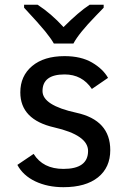

<svg xmlns="http://www.w3.org/2000/svg" viewBox="-20 -759 539 794"><path d="M242.2 15.1Q176.8 15.1 126 -9Q75.2 -33.2 51.8 -77.1L119.1 -122.6Q157.7 -60.5 242.2 -60.5Q344.2 -60.5 344.2 -134.8Q344.2 -200.2 204.1 -232.2Q64 -264.2 64 -377Q64 -444.8 112.8 -485.8Q161.6 -526.9 247.1 -526.9Q314.9 -526.9 360.4 -500.5Q405.8 -474.1 426.8 -437L359.9 -391.1Q319.8 -451.2 247.1 -451.2Q155.8 -451.2 155.8 -382.3Q155.8 -323.2 295.9 -292.7Q436 -262.2 436 -138.2Q436 -66.4 385.3 -25.6Q334.5 15.1 242.2 15.1ZM283.7 -579.1H202.6Q191.4 -599.1 166.5 -629.9Q141.6 -660.6 79.6 -727.1V-739.3H135.7Q191.4 -703.1 242.7 -647Q306.2 -710.4 350.6 -739.3H408.7V-727.1L376.5 -693.8Q306.2 -621.6 283.7 -579.1Z"/></svg>

Font: Cadman
Style: Regular
Weight: 400
Designer: Paul James MIller
Foundry: High-Logic / Made with FontCreator
Version: Version 2.114;March 28, 2021;FontCreator 13.0.0.2683 64-bit